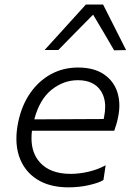

<svg xmlns="http://www.w3.org/2000/svg" viewBox="-20 -796 568 826"><path d="M274.5 10Q192.5 10 138 -25.2Q83.5 -60.5 62 -124Q50.5 -158.5 50.5 -199Q50.5 -233 58.5 -271.5Q73.5 -343 110 -395.5Q146.5 -448 199.2 -476.8Q252 -505.5 315.5 -505.5Q384.5 -505.5 427.2 -476.2Q470 -447 485.5 -397.5Q493.5 -371 493.5 -342Q493.5 -315.5 487 -287Q484.5 -274 480 -259.5Q475.5 -245 471.5 -233.5H117.5Q115.5 -216.5 115.5 -201Q115.5 -138 151 -98Q195.5 -48 284 -48Q321.5 -48 361.8 -57.5Q402 -67 434.5 -85L425 -21.5Q407 -10 364.5 0Q322 10 274.5 10ZM315 -451Q253.5 -451 202 -410Q150.5 -369 127.5 -282.5L426 -284Q427 -289.5 428 -294Q432.5 -316.5 432.5 -336.5Q432.5 -377.5 412.5 -407Q382 -451 315 -451ZM471 -579.5Q449 -617.5 426 -656.5Q403 -695 380.5 -733Q342.5 -694.5 305.5 -657Q268.5 -619 231 -581H172Q217.5 -631 261.5 -679.5Q305 -727.5 349.5 -776.5H423.5Q448.5 -727.5 473.2 -678.2Q498 -629 522.5 -580.5Z"/></svg>

Font: Heraclito Light
Style: Italic
Weight: 300
Italic angle: -12°
Designer: Kostas Bartsokas (font) & Cristiano Sobral (main changes)
Foundry: Kostas Bartsokas (font) & Cristiano Sobral (main changes)
Version: Version 1.00;July 8, 2020;FontCreator 13.0.0.2655 64-bit